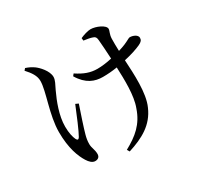

<svg xmlns="http://www.w3.org/2000/svg" viewBox="-169 -990 1339 1279"><g transform="rotate(-30 500.0 -351.0)"><path d="M254 8C276 8 290 -4 290 -26C290 -61 275 -79 275 -111C275 -135 279 -156 285 -178C295 -216 327 -312 350 -379L328 -389C301 -322 257 -217 238 -185C229 -171 221 -171 213 -186C203 -207 194 -242 194 -291C194 -376 230 -467 261 -533C277 -566 293 -593 293 -617C293 -665 243 -716 219 -733C201 -745 185 -754 158 -763L146 -749C180 -712 204 -678 204 -638C204 -558 140 -411 140 -280C140 -155 171 -79 199 -34C214 -10 232 8 254 8ZM578 -452C615 -452 653 -455 689 -461C693 -365 697 -241 666 -160C631 -56 566 -3 473 48L484 67C598 31 689 -18 735 -125C776 -214 766 -368 760 -475C815 -487 862 -503 890 -516C914 -527 922 -538 922 -555C922 -578 889 -592 864 -592C856 -592 846 -583 809 -567C795 -561 777 -555 757 -549C756 -585 755 -620 756 -643C757 -678 771 -695 771 -711C771 -740 705 -769 664 -769C643 -769 608 -758 584 -747L586 -727C610 -723 636 -720 653 -713C668 -708 674 -701 676 -679C679 -650 683 -587 686 -531C647 -522 607 -517 574 -517C519 -517 475 -534 420 -570L408 -555C457 -473 518 -452 578 -452Z"/></g></svg>

Font: Source Han Serif CN Medium
Style: Regular
Weight: 500
Designer: Ryoko NISHIZUKA 西塚涼子 (kana & ideographs); Frank Grießhammer (Latin, Greek & Cyrillic); Wenlong ZHANG 张文龙 (bopomofo); San
Foundry: Adobe
Version: Version 2.002;hotconv 1.1.0;makeotfexe 2.6.0